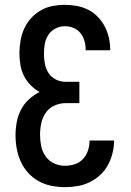

<svg xmlns="http://www.w3.org/2000/svg" viewBox="-20 -763 540 791"><path d="M248 8Q220 8 192 2.5Q164 -3 139.5 -16.5Q115 -30 96 -51Q77 -72 65.5 -97.5Q54 -123 49 -150.5Q44 -178 44 -206Q44 -233 49 -260Q54 -287 66.5 -311Q79 -335 99 -353.5Q119 -372 143 -384Q123 -395 106 -412.5Q89 -430 78.5 -451Q68 -472 64 -496Q60 -520 60 -543Q60 -569 64.5 -595Q69 -621 79.5 -644.5Q90 -668 107.5 -687.5Q125 -707 147.5 -720Q170 -733 195.5 -738Q221 -743 247 -743Q272 -743 296.5 -738.5Q321 -734 343 -723Q365 -712 382.5 -694Q400 -676 411.5 -654Q423 -632 428.5 -608Q434 -584 434 -559Q434 -558 434 -557.5Q434 -557 434 -556H333Q333 -557 333 -557Q333 -557 333 -558Q333 -576 328 -594Q323 -612 311.5 -626.5Q300 -641 283 -648Q266 -655 247 -655Q227 -655 208.5 -645.5Q190 -636 179 -619Q168 -602 164.5 -582Q161 -562 161 -541Q161 -541 161 -541Q161 -541 161 -541Q161 -520 165 -499.5Q169 -479 180 -462Q191 -445 210 -435.5Q229 -426 250 -426H307V-338H250Q226 -338 204 -328Q182 -318 168.5 -298.5Q155 -279 150 -255.5Q145 -232 145 -208Q145 -185 149.5 -162Q154 -139 167.5 -119.5Q181 -100 202.5 -90Q224 -80 248 -80Q268 -80 288 -86.5Q308 -93 322 -108Q336 -123 342.5 -143Q349 -163 349 -184Q349 -184 349 -184Q349 -184 349 -184H450Q450 -184 450 -184Q450 -184 450 -184Q450 -158 443.5 -132Q437 -106 424.5 -83Q412 -60 392.5 -42Q373 -24 349.5 -12.5Q326 -1 300 3.5Q274 8 248 8Z"/></svg>

Font: Zed Mono Semibold
Style: Regular
Weight: 600
Monospace: yes
Designer: Belleve Invis
Foundry: Belleve Invis
Version: Version 1.0.0; ttfautohint (v1.8.4)